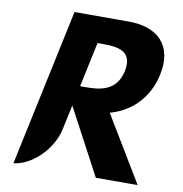

<svg xmlns="http://www.w3.org/2000/svg" viewBox="-88 -900 930 975"><g transform="rotate(10 377.0 -413.0)"><path d="M45.7 -7.8C132 -14.2 238.4 -109 262.3 -222L289.1 -348L470.4 -7.5H686.2L482.8 -344.8L493.7 -348.1C594.9 -379.2 675.6 -459.1 701.3 -580C734.8 -737.3 644 -817.5 499.3 -817.5H217.8ZM360.2 -682.5H388.7C456.2 -682.5 545.1 -677.2 521.7 -567C498.3 -456.8 407.1 -451.5 339.6 -451.5H311.1Z"/></g></svg>

Font: Hussar Nova
Style: RgIta
Weight: 700
Foundry: Cannot Into Space Fonts
Version: Version 0.99